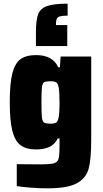

<svg xmlns="http://www.w3.org/2000/svg" viewBox="-20 -817 561 1042"><path d="M71 193V74Q113 75 194 75Q250 75 271 69.5Q292 64 297.5 46Q303 28 303 -22V-66H294Q276 -32 247 -19Q218 -6 177 -6Q122 -6 91.5 -29Q61 -52 47 -107Q33 -162 33 -262Q33 -364 47 -419Q61 -474 91.5 -496Q122 -518 176 -518Q266 -518 296 -452H305L309 -510H475V-57Q475 45 461.5 97Q448 149 398 177Q348 205 239 205Q195 205 147.5 201.5Q100 198 71 193ZM297 -174Q303 -196 303 -261Q303 -323 298 -344Q294 -364 285 -370Q276 -376 254 -376Q228 -376 219 -370Q210 -364 207.5 -342.5Q205 -321 205 -261Q205 -201 207.5 -179.5Q210 -158 219 -152Q228 -146 254 -146Q275 -146 284 -151.5Q293 -157 297 -174ZM347 -797V-732Q307 -732 295.5 -724Q284 -716 284 -691V-681H345V-567H175V-640Q175 -707 186.5 -738.5Q198 -770 233.5 -783.5Q269 -797 347 -797Z"/></svg>

Font: Saira Semi Condensed ExtraBold
Style: Regular
Weight: 800
Width: 4
Designer: Hector Gatti with collaboration of the Omnibus-Type team
Foundry: Omnibus-Type
Version: Version 1.001; ttfautohint (v1.8)